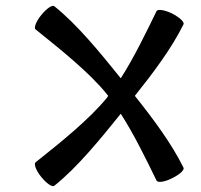

<svg xmlns="http://www.w3.org/2000/svg" viewBox="-20 -594 686 655"><path d="M101 -494C188 -424 286 -346 346 -271C347 -270 348 -268 349 -267C348 -265 347 -264 346 -262C286 -188 188 -109 101 -40C95 -34 103 -12 121 10C139 32 158 45 165 40C244 -23 321 -118 392 -206C437 -136 477 -54 514 22C518 30 542 27 567 14C592 2 610 -14 606 -22C565 -105 503 -188 440 -267C503 -346 565 -428 606 -511C610 -519 592 -535 567 -548C542 -560 518 -564 514 -556C477 -480 437 -397 392 -327C321 -415 244 -510 165 -573C158 -578 139 -565 121 -543C103 -521 95 -499 101 -494Z"/></svg>

Font: Nupuram Medium
Style: Regular
Weight: 500
Designer: Santhosh Thottingal (santhosh.thottingal@gmail.com)
Foundry: SMC
Version: Version 1.000